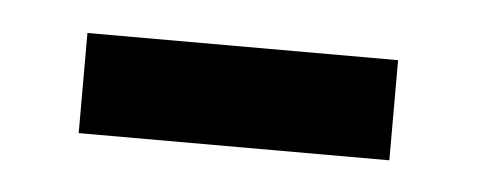

<svg xmlns="http://www.w3.org/2000/svg" viewBox="-24 -343 371 149"><g transform="rotate(5 161.0 -268.0)"><path d="M40 -229V-307H282V-229Z"/></g></svg>

Font: Noto Sans Kaithi
Style: Regular
Weight: 400
Designer: Monotype Design Team
Foundry: Monotype Imaging Inc.
Version: Version 2.005; ttfautohint (v1.8.4.7-5d5b)